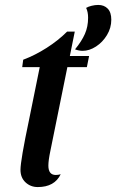

<svg xmlns="http://www.w3.org/2000/svg" viewBox="-20 -737 471 778"><path d="M63 -49Q63 -87 98 -253L112 -322L141 -465H70L74 -495Q122 -513 169 -543Q216 -573 252 -609H283L263 -510H341L332 -465H253L184 -125Q176 -87 176 -66Q176 -28 206 -28Q216 -28 226 -31Q201 21 133 21Q104 21 83.5 2Q63 -17 63 -49ZM284 -537Q311 -570 324 -599.5Q337 -629 337 -665Q337 -689 329 -705Q337 -710 351 -713.5Q365 -717 378 -717Q402 -717 416.5 -702Q431 -687 431 -657Q431 -624 413.5 -595Q396 -566 369 -548.5Q342 -531 315 -531Q300 -531 284 -537Z"/></svg>

Font: Sansita SW
Style: Italic
Weight: 400
Italic angle: -11°
Designer: Pablo Cosgaya
Foundry: Omnibus-Type
Version: Version 1.000